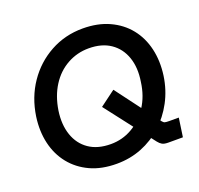

<svg xmlns="http://www.w3.org/2000/svg" viewBox="-126 -851 1040 1001"><g transform="rotate(-20 394.5 -350.0)"><path d="M647 0Q625 0 613.5 -6.5Q602 -13 592 -26L386 -293L472 -357L652 -117Q659 -108 666 -106Q673 -104 691 -104H743L728 0ZM358 12Q274 12 211.5 -17Q149 -46 108 -97Q67 -148 51 -216Q35 -284 46 -363Q61 -465 114.5 -543.5Q168 -622 250 -667Q332 -712 430 -712Q513 -712 576.5 -683Q640 -654 681 -603Q722 -552 738 -483.5Q754 -415 743 -336Q732 -260 698 -196.5Q664 -133 612.5 -86Q561 -39 496.5 -13.5Q432 12 358 12ZM364 -95Q428 -95 482 -126Q536 -157 573.5 -213.5Q611 -270 621 -347Q633 -422 613 -480Q593 -538 545 -571Q497 -604 424 -604Q360 -604 305 -573.5Q250 -543 214 -486.5Q178 -430 166 -353Q155 -278 175 -219.5Q195 -161 243 -128Q291 -95 364 -95Z"/></g></svg>

Font: Host Grotesk Light SemiBold
Style: Italic
Weight: 600
Italic angle: -8°
Version: Version 1.003